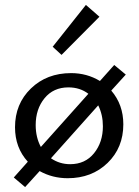

<svg xmlns="http://www.w3.org/2000/svg" viewBox="-20 -719 563 780"><path d="M384 -651 230 -496 194 -529 329 -699ZM491 -416 432 -351Q481 -294 481 -214Q481 -119 417 -57Q353 5 255 5Q193 5 141 -24L82 41L36 2L93 -62Q41 -119 41 -202Q41 -297 105.5 -359.5Q170 -422 269 -422Q333 -422 386 -390L444 -455ZM125 -211Q125 -161 146 -122L339 -338Q305 -364 258 -364Q197 -364 161 -320Q125 -276 125 -211ZM398 -206Q398 -253 379 -291L187 -76Q222 -52 265 -52Q326 -52 362 -96.5Q398 -141 398 -206Z"/></svg>

Font: EauTest Medium
Style: Regular
Weight: 500
Designer: Christian Thalmann (Catharsis Fonts)
Version: Version 0.001;PS 000.001;hotconv 1.0.88;makeotf.lib2.5.64775